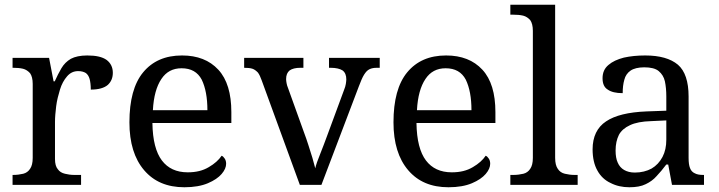

<svg xmlns="http://www.w3.org/2000/svg" viewBox="-20 -780 3033 810"><path d="M322 0H33V-42H36C51 -42 65 -44 78 -47C90 -50 100 -57 107 -68C114 -78 118 -93 118 -114V-426C118 -446 114 -461 107 -471C99 -480 89 -487 77 -490C64 -493 51 -494 36 -494H33V-536H187L206 -437H211C220 -457 229 -475 239 -492C249 -509 262 -522 279 -532C296 -541 319 -546 348 -546C385 -546 412 -540 430 -527C447 -514 456 -496 456 -473C456 -452 449 -435 435 -422C420 -409 396 -402 363 -402C363 -421 361 -436 358 -447C355 -458 349 -467 342 -472C334 -477 323 -480 310 -480C291 -480 276 -473 263 -458C250 -443 240 -425 233 -402C226 -379 220 -356 217 -332C214 -307 212 -285 212 -266V-109C212 -90 216 -75 224 -66C231 -56 241 -50 254 -47C266 -44 279 -42 294 -42H322V0Z M758 10C685 10 629 -14 588 -62C547 -110 526 -177 526 -264C526 -357 545 -428 584 -475C623 -522 677 -546 748 -546C813 -546 864 -526 901 -486C938 -446 956 -386 956 -307V-261H623C624 -188 638 -136 663 -103C688 -70 724 -53 772 -53C807 -53 836 -60 861 -75C885 -89 903 -105 915 -123C920 -121 924 -117 928 -111C932 -105 934 -98 934 -89C934 -76 928 -61 915 -46C902 -31 883 -18 857 -7C831 4 798 10 758 10ZM625 -315H855C855 -368 847 -411 831 -444C814 -476 786 -492 746 -492C709 -492 681 -477 661 -447C640 -416 628 -372 625 -315Z M1245 0 1084 -441C1079 -455 1074 -466 1068 -474C1061 -481 1054 -487 1045 -490C1036 -493 1024 -494 1010 -494V-536H1260V-494H1247C1227 -494 1212 -490 1202 -483C1192 -475 1187 -463 1187 -446C1187 -441 1188 -435 1189 -429C1190 -423 1192 -416 1195 -409L1263 -220C1269 -204 1275 -187 1281 -168C1287 -149 1293 -131 1298 -114C1303 -97 1307 -82 1310 -70C1313 -84 1320 -104 1331 -131C1342 -158 1351 -183 1360 -207L1432 -402C1435 -410 1438 -418 1439 -426C1440 -433 1441 -440 1441 -445C1441 -462 1436 -475 1425 -483C1414 -490 1397 -494 1375 -494H1368V-536H1582V-494H1570C1557 -494 1547 -492 1539 -488C1530 -484 1523 -476 1516 -465C1509 -454 1502 -437 1494 -416L1336 0H1245Z M1872 10C1799 10 1743 -14 1702 -62C1661 -110 1640 -177 1640 -264C1640 -357 1659 -428 1698 -475C1737 -522 1791 -546 1862 -546C1927 -546 1978 -526 2015 -486C2052 -446 2070 -386 2070 -307V-261H1737C1738 -188 1752 -136 1777 -103C1802 -70 1838 -53 1886 -53C1921 -53 1950 -60 1975 -75C1999 -89 2017 -105 2029 -123C2034 -121 2038 -117 2042 -111C2046 -105 2048 -98 2048 -89C2048 -76 2042 -61 2029 -46C2016 -31 1997 -18 1971 -7C1945 4 1912 10 1872 10ZM1739 -315H1969C1969 -368 1961 -411 1945 -444C1928 -476 1900 -492 1860 -492C1823 -492 1795 -477 1775 -447C1754 -416 1742 -372 1739 -315Z M2417 0H2133V-42H2146C2161 -42 2175 -44 2188 -47C2200 -50 2210 -57 2217 -68C2224 -78 2228 -93 2228 -114V-650C2228 -670 2224 -685 2217 -695C2209 -704 2199 -711 2187 -714C2174 -717 2161 -718 2146 -718H2133V-760H2322V-114C2322 -93 2326 -78 2333 -68C2340 -57 2350 -50 2363 -47C2376 -44 2389 -42 2404 -42H2417V0Z M2635 10C2606 10 2579 4 2556 -8C2532 -19 2513 -37 2500 -61C2487 -84 2480 -114 2480 -150C2480 -203 2499 -243 2537 -268C2574 -293 2631 -307 2708 -310L2791 -313V-373C2791 -397 2789 -418 2785 -437C2781 -455 2772 -469 2759 -480C2746 -491 2725 -496 2698 -496C2673 -496 2653 -491 2640 -482C2627 -473 2618 -460 2614 -444C2609 -427 2607 -408 2607 -387C2579 -387 2558 -392 2544 -402C2529 -411 2522 -427 2522 -450C2522 -473 2530 -492 2547 -506C2563 -520 2585 -530 2612 -537C2639 -543 2669 -546 2702 -546C2763 -546 2809 -533 2840 -507C2870 -481 2885 -436 2885 -373V-114C2885 -95 2887 -81 2891 -71C2895 -60 2902 -53 2911 -49C2920 -44 2932 -42 2947 -42H2950V0H2815L2799 -86H2791C2777 -67 2763 -51 2750 -37C2737 -22 2721 -11 2704 -3C2686 6 2663 10 2635 10ZM2658 -52C2685 -52 2709 -58 2729 -69C2748 -80 2764 -97 2775 -118C2786 -139 2791 -163 2791 -191V-272L2727 -269C2689 -268 2659 -262 2638 -252C2616 -242 2600 -228 2591 -211C2582 -193 2577 -171 2577 -145C2577 -124 2580 -107 2586 -94C2592 -80 2601 -70 2613 -63C2625 -56 2640 -52 2658 -52Z"/></svg>

Font: NameLogos Serif
Style: Regular
Weight: 500
Version: Version 0.1